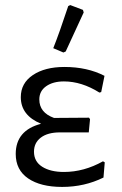

<svg xmlns="http://www.w3.org/2000/svg" viewBox="-20 -729 480 757"><path d="M249 -705 257 -709 307 -690 310 -680Q250 -551 239 -526L230 -522L190 -539Q214 -599 249 -705ZM225 8Q140 8 91 -25.5Q42 -59 42 -122Q42 -215 142 -241Q62 -274 62 -346Q62 -401 109.5 -433Q157 -465 234 -465Q324 -465 392 -430L379 -366L372 -364Q302 -408 232 -408Q189 -408 162 -389Q135 -370 135 -337Q135 -285 193 -264L331 -265L335 -259L330 -207H216Q168 -207 141 -186.5Q114 -166 114 -131Q114 -92 146.5 -71.5Q179 -51 232 -51Q311 -51 386 -93L393 -89L388 -29Q313 8 225 8Z"/></svg>

Font: Alegreya Sans SC
Style: Regular
Weight: 400
Designer: Juan Pablo del Peral
Foundry: Huerta Tipografica
Version: Version 2.007